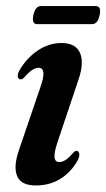

<svg xmlns="http://www.w3.org/2000/svg" viewBox="-20 -586 341 616"><path d="M170 -66Q179 -66 189.5 -72.2Q200 -78.5 215 -96Q221.5 -103 226.5 -102Q232.5 -101.5 234.2 -93.2Q236 -85 229 -71Q208.5 -34.5 174.5 -12.8Q140.5 9 95 9Q47 9 34.8 -21.5Q22.5 -52 41 -105L109 -304.5Q121 -338.5 119.2 -353.5Q117.5 -368.5 104 -368.5Q94.5 -368.5 83.8 -361.8Q73 -355 56.5 -336.5Q50 -330.5 45 -331.5Q39 -332 37.2 -339.8Q35.5 -347.5 42.5 -360.5Q66 -400.5 101.5 -424.2Q137 -448 177.5 -448Q222.5 -448 236.5 -416.5Q250.5 -385 232 -331L164.5 -130Q153 -95 155 -80.5Q157 -66 170 -66ZM87.1 -537.5Q93.2 -566.5 111.7 -566.5H287.3Q305.8 -566.5 299.7 -537.5Q293.5 -508.5 275 -508.5H99.4Q80.9 -508.5 87.1 -537.5Z"/></svg>

Font: Fraunces 144pt Soft SemiBold
Style: Italic
Weight: 600
Italic angle: -16°
Version: Version 1.000;[b76b70a41]